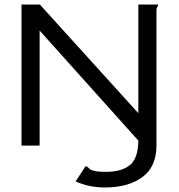

<svg xmlns="http://www.w3.org/2000/svg" viewBox="-20 -643 790 848"><path d="M591 -623H678Q678 -615 674.5 -611Q671 -607 671 -596V0Q671 93 609 139Q547 185 443 185Q372 185 314 158L358 91Q366 93 370 97.5Q374 102 380.5 106Q387 110 402 113Q417 116 447 116Q517 116 553.5 86.5Q590 57 591 -22L155 -508V0H75V-623H156L591 -143Z"/></svg>

Font: Inconsolata ExtraExpanded
Style: Regular
Weight: 400
Width: 8
Monospace: yes
Designer: Raph Levien, Cyreal, Brenton Simpson
Foundry: Raph Levien, Cyreal, Google
Version: Version 3.000; ttfautohint (v1.8.2.53-6de2)